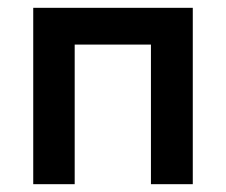

<svg xmlns="http://www.w3.org/2000/svg" viewBox="-20 -471 577 491"><path d="M65 -451H473V0H366V-357H171V0H65Z"/></svg>

Font: Tilda Sans Semibold
Style: Regular
Weight: 600
Designer: ParaType Ltd
Foundry: ParaType Ltd
Version: Version 1.009